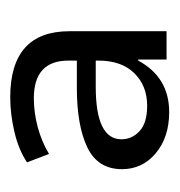

<svg xmlns="http://www.w3.org/2000/svg" viewBox="-8 -746 343 366"><g transform="rotate(-90 163.0 -562.5)"><path d="M133 -411Q85 -411 54.5 -436.5Q24 -462 24 -501Q24 -547 65.5 -567Q107 -587 179 -587H231V-603Q231 -669 159 -669Q132 -669 104 -661.5Q76 -654 53 -640L37 -682Q61 -698 95 -706Q129 -714 161 -714Q287 -714 287 -601V-416H233V-470H231Q199 -411 133 -411ZM145 -453Q183 -453 207 -477.5Q231 -502 231 -546V-551H181Q81 -551 81 -502Q81 -482 96.5 -467.5Q112 -453 145 -453Z"/></g></svg>

Font: Winston
Style: Regular
Weight: 400
Designer: Original fonts by Vernon Adams / Changes by Cristiano Sobral
Foundry: Original fonts by Vernon Adams / Changes by Cristiano Sobral
Version: Version 2.503;July 17, 2020;FontCreator 13.0.0.2655 64-bit